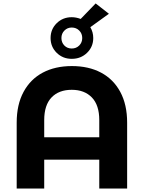

<svg xmlns="http://www.w3.org/2000/svg" viewBox="-20 -1096 836 1116"><path d="M719 -383V0H557V-168H237V0H77V-383Q77 -488 117 -562Q157 -636 229 -674Q301 -712 398 -712Q495 -712 567 -674Q639 -636 679 -562Q719 -488 719 -383ZM557 -298V-398Q557 -485 514 -529.5Q471 -574 397 -574Q322 -574 279.5 -529.5Q237 -485 237 -398V-298ZM505 -938Q522 -909 522 -875Q522 -824 486 -789Q450 -754 397 -754Q345 -754 309.5 -789Q274 -824 274 -875Q274 -926 309.5 -961Q345 -996 397 -996Q422 -996 449 -986L536 -1076L613 -1016ZM458 -875Q458 -901 440.5 -918.5Q423 -936 397 -936Q372 -936 354.5 -918.5Q337 -901 337 -875Q337 -849 354 -831.5Q371 -814 397 -814Q423 -814 440.5 -831.5Q458 -849 458 -875Z"/></svg>

Font: mBank
Style: Bold
Weight: 700
Designer: Julieta Ulanovsky
Foundry: Julieta Ulanovsky
Version: Version 7.200